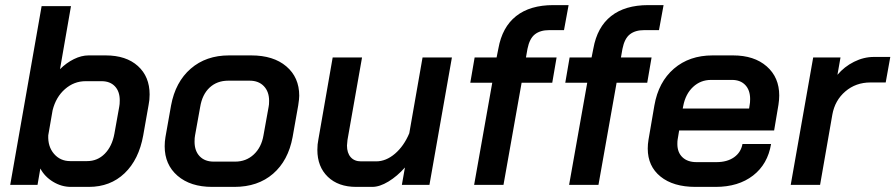

<svg xmlns="http://www.w3.org/2000/svg" viewBox="-20 -724 3507 752"><path d="M138 -64 127 0H20L143 -700H258L215 -453Q240 -478 269.5 -492.5Q299 -507 327 -507H394Q474 -507 520 -465.5Q566 -424 566 -354Q566 -332 562 -313L541 -194Q524 -99 468 -45.5Q412 8 328 8H258Q221 8 188 -12Q155 -32 138 -64ZM321 -93Q362 -93 390.5 -122Q419 -151 428 -200L447 -306Q449 -315 449 -331Q449 -366 430 -386Q411 -406 378 -406H315Q270 -406 234.5 -375Q199 -344 186 -292L169 -194Q167 -150 191.5 -121.5Q216 -93 255 -93Z M625 -151Q625 -169 628 -187L650 -311Q667 -403 727 -455Q787 -507 877 -507H964Q1051 -507 1101.5 -464Q1152 -421 1152 -349Q1152 -337 1148 -311L1126 -187Q1109 -95 1049.5 -43.5Q990 8 898 8H811Q726 8 675.5 -35.5Q625 -79 625 -151ZM901 -91Q944 -91 974 -119Q1004 -147 1012 -194L1032 -305Q1034 -313 1034 -329Q1034 -365 1013.5 -386.5Q993 -408 958 -408H874Q830 -408 801 -381Q772 -354 764 -305L744 -194Q742 -185 742 -169Q742 -133 762 -112Q782 -91 817 -91Z M1223 -137Q1223 -159 1227 -178L1283 -499H1398L1341 -176Q1339 -160 1339 -154Q1339 -125 1353.5 -108.5Q1368 -92 1394 -92H1453Q1492 -92 1527 -122Q1562 -152 1583 -202L1635 -499H1750L1662 0H1554L1566 -68Q1536 -34 1501.5 -13Q1467 8 1438 8H1375Q1305 8 1264 -31.5Q1223 -71 1223 -137Z M1908 -400H1822L1839 -499H1925L1932 -534Q1947 -618 2001.5 -661Q2056 -704 2147 -704H2207L2189 -606H2131Q2096 -606 2075 -589.5Q2054 -573 2046 -533L2040 -499H2160L2143 -400H2023L1952 0H1837Z M2280 -400H2194L2211 -499H2297L2304 -534Q2319 -618 2373.5 -661Q2428 -704 2519 -704H2579L2561 -606H2503Q2468 -606 2447 -589.5Q2426 -573 2418 -533L2412 -499H2532L2515 -400H2395L2324 0H2209Z M2517 -142Q2517 -159 2520 -177L2543 -311Q2559 -403 2619.5 -455Q2680 -507 2771 -507H2851Q2934 -507 2983 -464Q3032 -421 3032 -350Q3032 -334 3029 -314L3012 -213H2640L2634 -177Q2633 -171 2633 -160Q2633 -127 2653 -108Q2673 -89 2708 -89H2786Q2828 -89 2855 -108Q2882 -127 2888 -160H3000Q2987 -81 2929.5 -36.5Q2872 8 2783 8H2704Q2617 8 2567 -32.5Q2517 -73 2517 -142ZM2914 -299 2916 -312Q2918 -321 2918 -336Q2918 -371 2899 -391Q2880 -411 2847 -411H2765Q2724 -411 2694.5 -383.5Q2665 -356 2656 -309L2654 -299Z M3165 -499H3272L3260 -431Q3287 -463 3325 -482Q3363 -501 3403 -501H3467L3449 -401H3389Q3332 -401 3291 -366Q3250 -331 3240 -275L3192 0H3077Z"/></svg>

Font: Bai Jamjuree SemiBold
Style: Italic
Weight: 600
Italic angle: -10°
Version: Version 1.000; ttfautohint (v1.6)